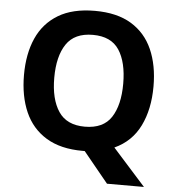

<svg xmlns="http://www.w3.org/2000/svg" viewBox="-59 -780 914 1004"><g transform="rotate(5 398.0 -277.5)"><path d="M738 -358Q738 -238 695 -150.5Q652 -63 562 -22L734 170H540L409 10Q406 10 403.5 10Q401 10 398 10Q282 10 206.5 -36Q131 -82 94.5 -165Q58 -248 58 -359Q58 -470 94.5 -552Q131 -634 206.5 -679.5Q282 -725 399 -725Q515 -725 590 -679.5Q665 -634 701.5 -551.5Q738 -469 738 -358ZM217 -358Q217 -246 260 -181.5Q303 -117 398 -117Q495 -117 537 -181.5Q579 -246 579 -358Q579 -471 537 -535Q495 -599 399 -599Q303 -599 260 -535Q217 -471 217 -358Z"/></g></svg>

Font: Noto Sans Gunjala Gondi
Style: Regular
Weight: 400
Designer: Ek Type
Foundry: Ek Type
Version: Version 1.004